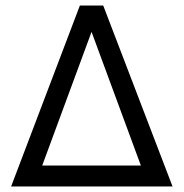

<svg xmlns="http://www.w3.org/2000/svg" viewBox="-20 -670 660 690"><path d="M92 0V-75H528V0ZM20 0 267 -650H351L600 0H514L297 -588H321L104 0Z"/></svg>

Font: Syne
Style: Regular
Weight: 400
Designer: Lucas Descroix
Foundry: Bonjour Monde
Version: Version 2.200